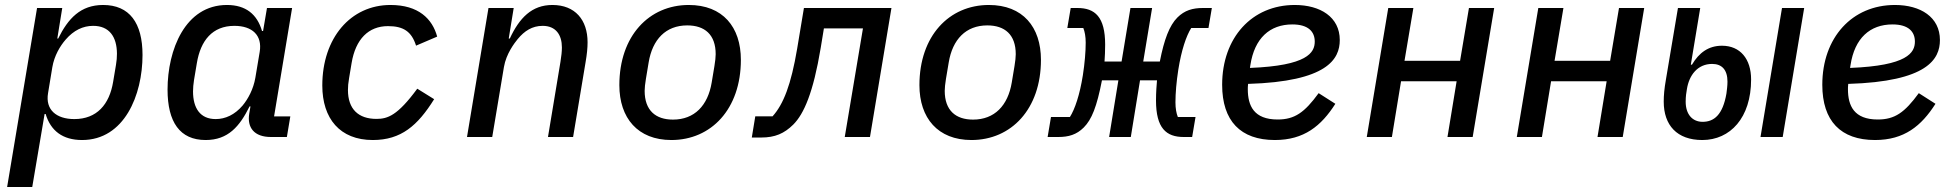

<svg xmlns="http://www.w3.org/2000/svg" viewBox="-20 -548 7842 768"><path d="M8.5 199.9H109L158.4 -92H162.6C182.5 -24.9 230.8 12.1 308.2 12.1C477.3 12.1 550.1 -167.6 550.1 -328.1C550.1 -456.3 497.9 -528.1 392.4 -528.1C302.2 -528.1 252.5 -474.1 212.7 -393.8H209.2L229 -516H128.2ZM172.2 -175.4 189.3 -279.1C197.1 -325.3 220.5 -364.3 242.9 -389.9C274.9 -426.8 311.8 -444.6 352.6 -444.6C417.3 -444.6 447.4 -400.9 447.8 -333.5C447.8 -319.2 446.7 -304.3 443.9 -288.4L432.5 -220.5C417.6 -130.3 367.5 -71.7 277.3 -71.7C204.9 -71.7 160.9 -109.4 172.2 -175.4Z M802.6 12.1C892 12.1 938.6 -41.9 978.3 -122.5H981.9L976.9 -93.4C968 -38 996.1 0 1063.9 0H1127.5L1141.3 -82.4H1076.3L1148.4 -516H1047.9L1032.3 -424H1028.1C1008.5 -491.1 963.1 -528.1 887.8 -528.1C720.2 -528.1 650.2 -348 650.2 -189.6C650.2 -60 699.2 12.1 802.6 12.1ZM752.1 -182.5C752.1 -196.7 753.6 -211.6 756 -227.6L767.4 -295.5C782.3 -385.7 829.5 -444.6 917.6 -444.6C989.3 -444.6 1029.8 -406.6 1018.8 -340.6L1001.4 -236.9C993.6 -191.4 972.3 -152 950.3 -125.7C919 -89.1 881.7 -71.7 842.7 -71.7C780.9 -71.7 752.1 -115.1 752.1 -182.5Z M1471.2 12.1C1584.5 12.1 1650.6 -45.5 1716.6 -151.3L1649.1 -193.2C1570 -85.6 1530.5 -72.4 1485.8 -72.4C1413.7 -72.4 1371.8 -111.5 1371.8 -187.9C1371.8 -202.1 1372.9 -215.9 1376.4 -235.8L1386.4 -295.8C1402.3 -391.7 1454.2 -443.5 1532 -443.5C1593.7 -443.5 1626.4 -421.9 1644.2 -365.4L1728.7 -401.6C1709.2 -473 1653.8 -528.1 1541.9 -528.1C1382.5 -528.1 1269.2 -396 1269.2 -206C1269.2 -73.9 1339.5 12.1 1471.2 12.1Z M1948.9 0 1995.7 -279.8C2004.6 -333.1 2038.4 -376.4 2050.8 -391.7C2077.8 -424.4 2109 -444.6 2150.6 -444.6C2203.8 -444.6 2227.6 -408 2227.6 -358.3C2227.6 -342.7 2225.5 -322.8 2221.9 -301.1L2171.9 0H2272.4L2322.4 -299.7C2327.8 -331 2330.3 -356.2 2330.3 -378.9C2330.3 -468.4 2280.5 -528.1 2189.6 -528.1C2107.2 -528.1 2057.5 -476.2 2019.2 -393.8H2014.9L2034.8 -516H1933.9L1848 0Z M2665.5 12.1C2824.6 12.1 2943.5 -111.5 2943.5 -308.6C2943.5 -440 2871.1 -528.1 2735.1 -528.1C2576.3 -528.1 2457.4 -404.5 2457.4 -207.4C2457.4 -76 2530.9 12.1 2665.5 12.1ZM2558.6 -184.7C2558.6 -196.7 2560.4 -212.4 2563.6 -232.2L2574.6 -298.3C2589.8 -390.3 2643.1 -446.4 2729 -446.4C2798.7 -446.4 2842.7 -409.8 2842.7 -331.3C2842.7 -319.2 2840.9 -303.6 2837.7 -283.7L2826.7 -217.7C2811.4 -125.7 2757.8 -69.6 2671.9 -69.6C2602.6 -69.6 2558.6 -106.2 2558.6 -184.7Z M2987.2 2.1H3024.9C3079.9 2.1 3116.8 -13.8 3153.1 -49.7C3195.7 -92.3 3233 -177.2 3262.8 -356.2L3275.6 -434.3H3431.8L3359 0H3459.9L3545.8 -516H3195.7L3168.7 -353.7C3144.2 -208.8 3114 -131.4 3070.3 -82.7H3001.1Z M3865.8 12.1C4024.9 12.1 4143.8 -111.5 4143.8 -308.6C4143.8 -440 4071.4 -528.1 3935.4 -528.1C3776.6 -528.1 3657.7 -404.5 3657.7 -207.4C3657.7 -76 3731.2 12.1 3865.8 12.1ZM3758.9 -184.7C3758.9 -196.7 3760.7 -212.4 3763.8 -232.2L3774.9 -298.3C3790.1 -390.3 3843.4 -446.4 3929.3 -446.4C3998.9 -446.4 4043 -409.8 4043 -331.3C4043 -319.2 4041.2 -303.6 4038 -283.7L4027 -217.7C4011.7 -125.7 3958.1 -69.6 3872.2 -69.6C3802.9 -69.6 3758.9 -106.2 3758.9 -184.7Z M4170.5 0H4213.1C4254.3 0 4286.2 -9.2 4315 -38C4346.9 -70 4367.2 -120.7 4387.8 -226.6H4453.5L4416.5 0H4503.2L4540.1 -226.6H4608C4606.5 -210.2 4604 -179 4604 -146.3C4604 -35.2 4644.9 0 4714.8 0H4748.6L4762.1 -79.9H4691.4C4685.4 -94.8 4681.8 -114.3 4681.8 -138.8C4681.8 -175.1 4685.7 -220.9 4693.2 -269.2C4705.6 -347.3 4725.1 -404.8 4745 -436.1H4813.9L4827.4 -516H4791.5C4750.4 -516 4718.4 -506.7 4689.6 -478C4657.7 -446 4636.7 -390.6 4619.3 -301.8H4552.9L4588.4 -516H4501.8L4466.3 -301.8H4398.1C4399.5 -322.8 4400.6 -343.8 4400.6 -369.7C4400.6 -480.8 4359.7 -516 4289.8 -516H4262.8L4249.3 -436.1H4313.2C4319.2 -421.2 4322.8 -401.6 4322.8 -377.5C4322.8 -341.3 4318.9 -295.1 4311.4 -246.8C4299 -168.7 4279.5 -111.2 4259.6 -79.9H4183.9Z M5079.5 12.1C5196 12.1 5264.9 -44 5321.4 -132.8L5254.6 -175.4C5198.2 -98 5158.7 -70 5090.6 -70C4995.4 -70 4971.2 -125 4971.2 -191.4C4971.2 -194.2 4971.2 -203.1 4972.3 -212.4C5289.8 -221.9 5339.1 -311.8 5339.1 -387.8C5339.1 -479.8 5261.4 -528.1 5159.1 -528.1C4987.6 -528.1 4868.6 -397.4 4868.6 -208.8C4868.6 -64.3 4942.1 12.1 5079.5 12.1ZM4979.8 -276.3 4981.5 -287.6C4997.9 -395.2 5059.3 -450.3 5149.5 -450.3C5214.1 -450.3 5239 -420.5 5239 -381.7C5239 -337.4 5209.5 -285.2 4979.8 -276.3Z M5447.1 0H5547.6L5584.2 -223H5806.5L5769.9 0H5870.7L5956.7 -516H5855.8L5820.3 -304.7H5598L5633.5 -516H5533Z M6047.2 0H6147.7L6184.3 -223H6406.6L6370 0H6470.9L6556.8 -516H6456L6420.5 -304.7H6198.2L6233.7 -516H6133.2Z M6789.1 12.1C6900.9 12.1 6984.4 -76.7 6984.4 -230.1C6984.4 -312.5 6940.7 -365.1 6867.9 -365.1C6814.3 -365.1 6776.3 -337.4 6747.9 -289.4H6743.3L6780.9 -516H6691.8L6643.8 -230.5C6637.1 -192.1 6634.9 -166.5 6634.9 -141.3C6634.9 -47.2 6687.9 12.1 6789.1 12.1ZM6722.7 -141.3C6722.7 -161.9 6725.1 -177.6 6727.6 -191.4C6736.2 -246.1 6769.5 -292.3 6828.5 -292.3C6867.9 -292.3 6889.9 -268.5 6889.9 -221.2C6889.9 -206 6887.4 -186.1 6885.7 -173.7C6871.1 -88.8 6836.3 -60.7 6790.5 -60.7C6749.6 -60.7 6722.7 -90.6 6722.7 -141.3ZM7022 0H7110.8L7196.7 -516H7108Z M7480.1 12.1C7596.6 12.1 7665.5 -44 7721.9 -132.8L7655.2 -175.4C7598.7 -98 7559.3 -70 7491.1 -70C7396 -70 7371.8 -125 7371.8 -191.4C7371.8 -194.2 7371.8 -203.1 7372.9 -212.4C7690.3 -221.9 7739.7 -311.8 7739.7 -387.8C7739.7 -479.8 7661.9 -528.1 7559.7 -528.1C7388.1 -528.1 7269.2 -397.4 7269.2 -208.8C7269.2 -64.3 7342.7 12.1 7480.1 12.1ZM7380.3 -276.3 7382.1 -287.6C7398.4 -395.2 7459.9 -450.3 7550.1 -450.3C7614.7 -450.3 7639.6 -420.5 7639.6 -381.7C7639.6 -337.4 7610.1 -285.2 7380.3 -276.3Z"/></svg>

Font: Margiela Mono Italic Medium It
Style: Regular
Weight: 500
Designer: Mike Abbink, Paul van der Laan, Pieter van Rosmalen
Foundry: Bold Monday
Version: Version 2.003 2021